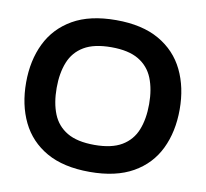

<svg xmlns="http://www.w3.org/2000/svg" viewBox="-77 -755 908 848"><g transform="rotate(10 377.5 -330.5)"><path d="M377.7 9.3Q260 9.3 183.8 -34Q107.7 -77.3 70.3 -154.2Q33 -231 33 -331Q33 -430 70.3 -506.8Q107.7 -583.7 183.8 -627.5Q260 -671.3 377.7 -671.3Q494.7 -671.3 571 -627.5Q647.3 -583.7 684.5 -506.8Q721.7 -430 721.7 -331Q721.7 -231 684.5 -154.2Q647.3 -77.3 571 -34Q494.7 9.3 377.7 9.3ZM377.7 -111.7Q454.7 -111.7 500 -138.7Q545.3 -165.7 565 -214.8Q584.7 -264 584.7 -331Q584.7 -397.3 565 -446.5Q545.3 -495.7 500 -522.7Q454.7 -549.7 377.7 -549.7Q300 -549.7 254.7 -522.7Q209.3 -495.7 189.7 -446.5Q170 -397.3 170 -331Q170 -264 189.7 -214.8Q209.3 -165.7 254.7 -138.7Q300 -111.7 377.7 -111.7Z"/></g></svg>

Font: Nata Sans
Style: Regular
Weight: 400
Designer: Daniel Uzquiano Cruz
Version: Version 1.001